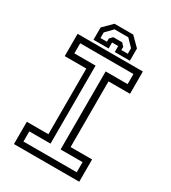

<svg xmlns="http://www.w3.org/2000/svg" viewBox="-204 -953 939 1056"><g transform="rotate(30 265.0 -425.0)"><path d="M57.5 0V-141.5H194.5V-558.5H57.5V-700H472V-558.5H335.5V-141.5H472V0ZM95.8 -38.2H434V-102.5H294.5V-598H434V-662.2H95.8V-598H230.5V-102.5H95.8ZM324.5 -849.5 380.5 -793.5V-715.5H284.5V-753.5H245.5V-715.5H149.5V-793.5L205.5 -849.5ZM308.5 -823H221L178 -778.5V-743H219V-763.5L236.5 -782.2H293L310.5 -763.5V-743H351.5V-778.5Z"/></g></svg>

Font: Tourney Thin
Style: Regular
Weight: 100
Designer: Tyler Finck
Foundry: Etcetera Type Co
Version: Version 1.015